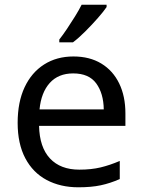

<svg xmlns="http://www.w3.org/2000/svg" viewBox="-20 -786 604 816"><path d="M292 -546Q361 -546 410.5 -516Q460 -486 486.5 -431.5Q513 -377 513 -304V-251H146Q148 -160 192.5 -112.5Q237 -65 317 -65Q368 -65 407.5 -74.5Q447 -84 489 -102V-25Q448 -7 408 1.5Q368 10 313 10Q237 10 178.5 -21Q120 -52 87.5 -113.5Q55 -175 55 -264Q55 -352 84.5 -415Q114 -478 167.5 -512Q221 -546 292 -546ZM291 -474Q228 -474 191.5 -433.5Q155 -393 148 -321H421Q420 -389 389 -431.5Q358 -474 291 -474ZM433 -756Q421 -738 396 -709.5Q371 -681 342.5 -652.5Q314 -624 290 -606H232V-618Q247 -637 264.5 -663Q282 -689 299 -716.5Q316 -744 327 -766H433Z"/></svg>

Font: Noto Sans Yi
Style: Regular
Weight: 400
Designer: Monotype Design Team
Foundry: Monotype Imaging Inc.
Version: Version 2.002; ttfautohint (v1.8.4.7-5d5b)